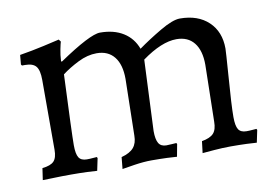

<svg xmlns="http://www.w3.org/2000/svg" viewBox="-58 -557 949 661"><g transform="rotate(-10 416.0 -226.5)"><path d="M381 -94 385 -292Q385 -342 363.5 -369Q342 -396 302 -396Q270 -396 237 -379.5Q204 -363 179 -344Q170 -137 170 -98Q170 -67 178 -54.5Q186 -42 206 -42Q217 -42 227 -43Q237 -44 241 -44L243 -40L234 3Q225 2 199 1Q173 0 143 0Q110 0 82 1Q54 2 44 2L50 -39Q79 -42 90.5 -54Q102 -66 102 -94V-338Q102 -372 91 -385.5Q80 -399 53 -399H42L39 -403L42 -436Q85 -443 127.5 -452.5Q170 -462 182 -465L188 -457Q186 -451 182 -431.5Q178 -412 177 -391L179 -388Q291 -464 326 -464Q374 -464 407 -443.5Q440 -423 454 -385Q490 -411 535 -437.5Q580 -464 605 -464Q668 -464 705 -429Q742 -394 742 -335Q742 -325 736 -243Q728 -139 728 -98Q728 -67 736 -54.5Q744 -42 764 -42Q775 -42 785 -43Q795 -44 799 -44L801 -40L792 3Q783 2 757 1Q731 0 701 0Q675 0 643.5 2.5Q612 5 602 6L607 -35Q636 -40 648 -53Q660 -66 660 -94L664 -292Q664 -342 642.5 -369Q621 -396 581 -396Q529 -396 460 -346L449 -98Q449 -69 457 -55.5Q465 -42 484 -42Q495 -42 505 -43Q515 -44 519 -44L521 -40L513 3Q504 2 479 1Q454 0 424 0Q398 0 364.5 5Q331 10 321 12L325 -29Q355 -37 368 -52.5Q381 -68 381 -94Z"/></g></svg>

Font: Sahitya
Style: Regular
Weight: 400
Designer: Juan Pablo del Peral
Foundry: Juan Pablo del Peral (http://www.huertatipografica.com)
Version: Version 1.001;PS 001.000;hotconv 1.0.70;makeotf.lib2.5.58329